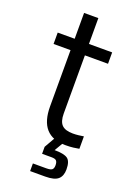

<svg xmlns="http://www.w3.org/2000/svg" viewBox="-156 -691 665 945"><g transform="rotate(20 177.0 -219.0)"><path d="M309.6 -435.5H188.5V-130.9Q188.5 -89.4 206.3 -71.5Q224.1 -53.7 263.7 -53.7Q279.3 -53.7 293.7 -55.4Q308.1 -57.1 320.3 -59.1V5.9Q307.6 8.3 290.5 10.5Q273.4 12.7 249 12.7Q113.3 12.7 113.3 -141.1V-435.5H24.4V-495.1H113.3V-630.4H188V-495.1H309.6ZM295.4 123.5Q295.4 157.7 276.1 174.8Q256.8 191.9 208.5 191.9H129.9V151.9H199.7Q223.1 151.9 230.5 145Q237.8 138.2 237.8 122.6Q237.8 106.9 231.7 99.4Q225.6 91.8 206.1 91.8H156.2V55.2L187.5 0.5H239.3L208 53.7Q256.8 53.7 276.1 67.1Q295.4 80.6 295.4 123.5Z"/></g></svg>

Font: Metrophobic
Style: Regular
Weight: 400
Designer: Vernon Adams
Foundry: Vernon Adams
Version: Version 3.200; ttfautohint (v1.8.4.7-5d5b);gftools[0.9.23]